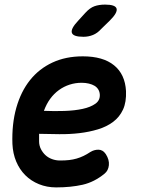

<svg xmlns="http://www.w3.org/2000/svg" viewBox="-20 -805 640 835"><path d="M440 -135Q456 -110 453.5 -86.5Q451 -63 435 -50Q390 -13 339 -1.5Q288 10 224 10Q184 10 149.5 -4Q115 -18 90 -43Q65 -68 50.5 -102.5Q36 -137 34 -179Q31 -266 51 -336.5Q71 -407 110.5 -456.5Q150 -506 208 -533Q266 -560 340 -560Q428 -560 476 -521Q524 -482 528 -409Q530 -361 515 -328.5Q500 -296 472 -275Q444 -254 406 -242.5Q368 -231 325.5 -226Q283 -221 237.5 -221.5Q192 -222 150 -223V-191Q150 -172 158 -156.5Q166 -141 178 -130Q190 -119 206.5 -113Q223 -107 241 -107Q264 -107 281 -109Q298 -111 313.5 -115.5Q329 -120 343.5 -127Q358 -134 373 -144Q389 -154 408 -154Q427 -154 440 -135ZM171 -323Q216 -321 260.5 -322.5Q305 -324 339.5 -331.5Q374 -339 395 -354Q416 -369 414 -395Q413 -407 407 -416.5Q401 -426 391 -432Q381 -438 366.5 -441.5Q352 -445 335 -445Q308 -445 283 -437Q258 -429 236.5 -413.5Q215 -398 198.5 -375.5Q182 -353 171 -323ZM343 -645Q298 -645 292.5 -662.5Q287 -680 320 -715L351 -749Q371 -771 391 -778Q411 -785 437 -785Q482 -785 487 -767.5Q492 -750 458 -716L420 -679Q404 -661 384.5 -653Q365 -645 343 -645Z"/></svg>

Font: Maple Mono
Style: Bold Italic
Weight: 700
Italic angle: -10°
Monospace: yes
Designer: subframe7536
Version: Version 7.000